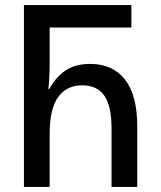

<svg xmlns="http://www.w3.org/2000/svg" viewBox="-20 -734 631 754"><path d="M74 0V-714H496V-626H175V-482Q175 -465 174 -439Q173 -413 170 -385H174Q198 -430 236.5 -456.5Q275 -483 334 -483Q423 -483 471 -421.5Q519 -360 519 -237V0H418V-231Q418 -318 389.5 -358.5Q361 -399 303 -399Q242 -399 208.5 -353Q175 -307 175 -209V0Z"/></svg>

Font: Noto Sans Georgian Condensed Medium
Style: Regular
Weight: 500
Width: 3
Designer: Monotype Design Team, Akaki Razmadze
Foundry: Google LLC
Version: Version 2.005; ttfautohint (v1.8.4.7-5d5b)